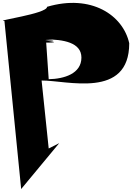

<svg xmlns="http://www.w3.org/2000/svg" viewBox="-78 -967 893 1297"><path d="M-48 -825 65 310 322 0 251 36 203 -423C371 -425 795 -295 795 -675C753 -865 538 -1009 240 -921C240 -873 -122 -827 -48 -825ZM228 -693C350 -693 228 -701 228 -701C350 -701 472 -680 472 -578C472 -469 355 -434 251 -432L234 -679C356 -679 228 -693 228 -693Z"/></svg>

Font: Chaingun
Style: Regular
Weight: 400
Version: Version 0.91